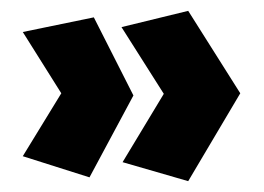

<svg xmlns="http://www.w3.org/2000/svg" viewBox="-20 -388 486 354"><path d="M153 -356 226 -212 145 -61 22 -100 93 -216 22 -329ZM327 -368 423 -216 327 -54 206 -89 282 -215 204 -338Z"/></svg>

Font: Super Mario
Style: Regular
Weight: 400
Version: Version 1.0